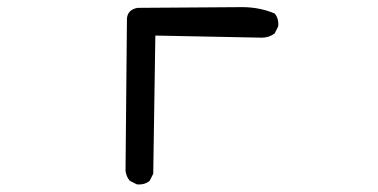

<svg xmlns="http://www.w3.org/2000/svg" viewBox="-20 -505 1040 528"><path d="M356.4 2 336.9 -7.8Q327.1 -19.5 325.2 -35.2L329.1 -454.1Q331.1 -478.5 358.4 -483.4L645.5 -485.4Q694.3 -485.4 735.4 -467.8Q747.1 -454.1 745.1 -432.6L735.4 -413.1Q719.7 -401.4 700.2 -401.4L407.2 -407.2L401.4 -27.3L391.6 -7.8Q377.9 3.9 356.4 2Z"/></svg>

Font: NaikaiFont
Style: Regular-Lite
Weight: 400
Version: Version 1.67